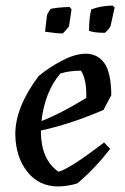

<svg xmlns="http://www.w3.org/2000/svg" viewBox="-20 -658 448 690"><path d="M300 -547Q300 -594 308 -624Q340 -637 385 -638L392 -631Q389 -615 383 -590Q377 -565 377 -563Q368 -549 357 -540Q320 -540 300 -547ZM142 -544 149 -605Q155 -616 162 -626Q180 -631 230 -633L237 -625Q236 -617 234 -603.5Q232 -590 230 -577Q228 -564 228 -563Q209 -540 206 -538Q189 -537 142 -544ZM189 12Q120 12 78 -41Q36 -94 35 -176Q35 -273 119 -385Q158 -417 204.5 -441Q251 -465 288 -465Q330 -465 354.5 -432Q379 -399 380 -316L352 -263Q231 -211 127 -189V-186Q127 -85 190 -41Q229 -50 354 -146L376 -123Q318 -49 258 1Q222 12 189 12ZM197 -394Q141 -328 129 -223Q193 -247 290 -306Q292 -372 271 -404Q231 -404 197 -394Z"/></svg>

Font: Albura Medium
Style: Italic
Weight: 462
Italic angle: -7°
Designer: Mercedes Jáuregui
Foundry: Omnibus-Type Team
Version: Version 1.000